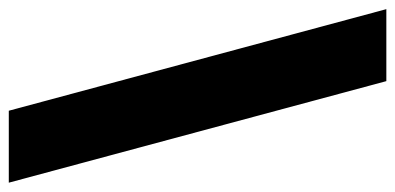

<svg xmlns="http://www.w3.org/2000/svg" viewBox="-254 -548 911 443"><g transform="rotate(-90 201.5 -326.5)"><path d="M235.8 109.4 1.5 -761.7H167.5L401.9 109.4Z"/></g></svg>

Font: Inter 24pt Black
Style: Regular
Weight: 900
Designer: Rasmus Andersson
Foundry: rsms
Version: Version 4.001;git-66647c0bb